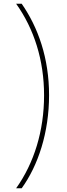

<svg xmlns="http://www.w3.org/2000/svg" viewBox="-20 -852 363 1037"><path d="M67 165H97C186 42 245 -136 245 -338C245 -538 186 -704 97 -832H67C164 -696 218 -527 218 -337C218 -145 164 29 67 165Z"/></svg>

Font: Noto Sans Devanagari UI Thin
Style: Regular
Weight: 100
Designer: Jelle Bosma - Monotype Design Team
Foundry: Monotype Imaging Inc.
Version: Version 2.004